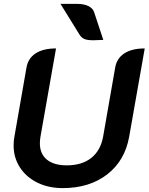

<svg xmlns="http://www.w3.org/2000/svg" viewBox="-20 -958 764 987"><path d="M50 -210Q50 -235 54 -255L116 -610Q124 -658 163 -683.5Q202 -709 268 -709L188 -255Q185 -237 185 -221Q185 -167 221 -137.5Q257 -108 323 -108Q401 -108 449 -146Q497 -184 510 -255L572 -610Q580 -658 619 -683.5Q658 -709 724 -709L644 -255Q622 -132 531 -61.5Q440 9 302 9Q229 9 171.5 -19.5Q114 -48 82 -98Q50 -148 50 -210ZM460 -751Q430 -751 415 -757Q400 -763 390 -778L291 -938H377Q411 -938 434 -927Q457 -916 464 -895L511 -753Q471 -751 460 -751Z"/></svg>

Font: K2D
Style: Bold Italic
Weight: 700
Italic angle: -10°
Designer: Katatrad Aksorn Co.,Ltd.
Foundry: Cadson Demak Co.,Ltd.
Version: Version 1.000; ttfautohint (v1.6)